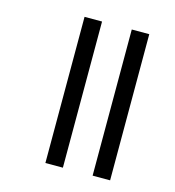

<svg xmlns="http://www.w3.org/2000/svg" viewBox="-90 -648 661 725"><g transform="rotate(15 240.5 -285.5)"><path d="M220.7 0H152.3V-571.3H220.7V0ZM405.3 0H336.9V-571.3H405.3V0Z"/></g></svg>

Font: Lohit Malayalam
Style: Regular
Weight: 400
Version: 2.92.2